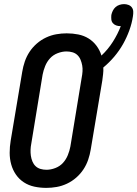

<svg xmlns="http://www.w3.org/2000/svg" viewBox="-20 -905 668 933"><path d="M205 8Q175 8 147 2Q119 -4 96 -19Q73 -34 57.5 -56.5Q42 -79 34.5 -106Q27 -133 27 -162.5Q27 -192 32 -222L88 -556Q92 -581 100.5 -606Q109 -631 123.5 -653Q138 -675 158.5 -693Q179 -711 203.5 -722.5Q228 -734 253.5 -738.5Q279 -743 304 -743Q333 -743 360.5 -737.5Q388 -732 410.5 -718Q433 -704 449 -682.5Q465 -661 473 -635Q505 -665 528.5 -702Q552 -739 567 -778H565Q554 -778 544.5 -781.5Q535 -785 528.5 -792.5Q522 -800 521 -810.5Q520 -821 521 -832Q523 -842 528 -852.5Q533 -863 541.5 -870.5Q550 -878 561 -881.5Q572 -885 583 -885Q594 -885 604.5 -881Q615 -877 621 -868.5Q627 -860 627.5 -849Q628 -838 626 -826Q621 -792 608.5 -757.5Q596 -723 578 -691Q560 -659 535.5 -630Q511 -601 482 -577Q483 -561 481 -545Q479 -529 477 -513L421 -179Q417 -154 408.5 -129Q400 -104 385.5 -82Q371 -60 350.5 -42Q330 -24 305.5 -12.5Q281 -1 255.5 3.5Q230 8 205 8ZM206 -80Q227 -80 249 -88.5Q271 -97 286 -113.5Q301 -130 309.5 -151Q318 -172 322 -193L377 -528Q380 -543 381 -558Q382 -573 379.5 -587Q377 -601 371.5 -614.5Q366 -628 356 -637.5Q346 -647 332 -651Q318 -655 303 -655Q282 -655 260 -646.5Q238 -638 223 -621.5Q208 -605 199.5 -584Q191 -563 187 -542L132 -207Q129 -192 128.5 -177Q128 -162 130 -148Q132 -134 137.5 -120.5Q143 -107 153 -97.5Q163 -88 177 -84Q191 -80 206 -80Z"/></svg>

Font: Iosevka Curly Semibold
Style: Italic
Weight: 600
Italic angle: -9°
Monospace: yes
Designer: Belleve Invis
Foundry: Belleve Invis
Version: Version 22.1.2; ttfautohint (v1.8.4)